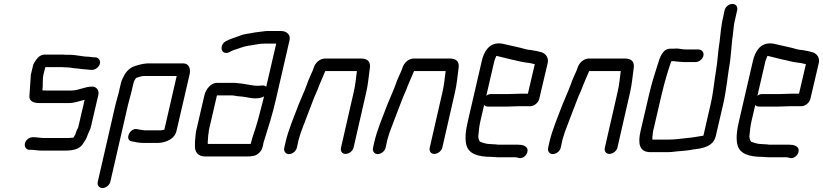

<svg xmlns="http://www.w3.org/2000/svg" viewBox="-20 -760 4192 978"><path d="M334 -481H314C307 -482 300 -482 294 -482H209C191 -482 176 -473 163 -454C155 -443 150 -434 148 -425L138 -383C136 -376 137 -369 136 -362C133 -332 133 -303 130 -274C126 -246 150 -235 179 -235H330C359 -235 383 -245 408 -251H411L380 -118C379 -113 378 -109 376 -106C369 -95 368 -86 363 -74C361 -69 356 -64 354 -59C346 -59 338 -57 329 -57H204C186 -57 170 -61 153 -61H146C129 -61 111 -47 107 -30C103 -13 113 3 130 3H137C154 3 171 7 189 7H314C350 7 384 0 401 -25C403 -29 406 -33 409 -38C418 -49 424 -64 429 -79C434 -91 441 -103 444 -118L481 -277C486 -299 472 -319 450 -319C412 -319 380 -299 345 -299H216C203 -299 197 -299 196 -300C200 -327 195 -353 202 -383L211 -418H298C305 -417 311 -417 318 -417C331 -417 340 -415 353 -413L375 -411C388 -410 400 -407 412 -407C421 -407 435 -404 443 -404H449C466 -404 485 -419 489 -436C493 -453 481 -468 464 -468H458C449 -468 443 -470 433 -471C399 -471 369 -481 334 -481Z M542 166 632 -226C635 -240 645 -273 648 -286L660 -337C662 -346 668 -356 673 -363C687 -367 699 -373 715 -373H880L817 -99H815C811 -98 805 -97 800 -96H715C704 -98 690 -100 679 -102C641 -111 613 -46 651 -40C667 -36 690 -32 710 -32H787C827 -34 870 -53 879 -93L946 -382C952 -409 943 -437 914 -437H729C704 -435 683 -429 663 -422C642 -415 622 -395 612 -375C607 -363 599 -352 596 -337L584 -285C581 -273 571 -239 568 -226L478 166C474 183 485 198 502 198C519 198 538 183 542 166Z M1325 -269 1321 -253C1313 -218 1300 -174 1292 -142C1280 -98 1267 -69 1257 -27H1039C1038 -28 1039 -30 1038 -32C1040 -48 1039 -68 1043 -85C1043 -90 1044 -96 1045 -101L1085 -274H1157C1162 -274 1167 -274 1172 -273L1190 -270C1197 -269 1204 -269 1213 -268C1236 -266 1255 -259 1278 -259C1296 -259 1312 -261 1325 -269ZM1293 -323C1267 -323 1238 -331 1213 -334L1195 -336C1187 -337 1179 -338 1172 -338H1085C1056 -338 1029 -308 1021 -274L981 -101C979 -94 978 -87 977 -80L975 -60C973 -48 973 -30 973 -19C971 13 988 37 1024 37H1234C1249 37 1257 37 1271 34C1289 32 1312 12 1316 -7C1319 -14 1320 -21 1321 -27C1322 -32 1323 -38 1326 -45C1346 -109 1369 -181 1385 -252L1455 -556C1461 -582 1441 -602 1412 -602H1342C1335 -602 1327 -601 1320 -600C1301 -597 1281 -596 1264 -592C1241 -588 1219 -586 1199 -577C1174 -568 1153 -562 1130 -550C1103 -535 1101 -497 1126 -491C1143 -487 1155 -500 1168 -504C1193 -511 1217 -523 1245 -527C1272 -530 1300 -538 1327 -538H1387L1336 -318C1325 -329 1312 -323 1293 -323Z M1492 -7 1498 -34C1499 -39 1500 -47 1504 -58C1507 -69 1510 -78 1513 -87C1532 -139 1555 -196 1574 -247C1583 -273 1597 -298 1605 -323C1615 -348 1627 -373 1637 -398H1798C1793 -363 1791 -330 1782 -292L1717 -8C1713 9 1722 24 1740 24C1758 24 1777 9 1781 -8L1846 -292C1855 -331 1858 -371 1863 -406C1870 -443 1857 -462 1817 -462H1641C1610 -464 1585 -440 1577 -412C1576 -409 1575 -406 1573 -401C1563 -377 1551 -354 1543 -329C1532 -298 1514 -260 1501 -227C1478 -165 1450 -103 1434 -34L1428 -7C1424 10 1435 25 1452 25C1469 25 1488 10 1492 -7Z M1944 -7 1950 -34C1951 -39 1952 -47 1956 -58C1959 -69 1962 -78 1965 -87C1984 -139 2007 -196 2026 -247C2035 -273 2049 -298 2057 -323C2067 -348 2079 -373 2089 -398H2250C2245 -363 2243 -330 2234 -292L2169 -8C2165 9 2174 24 2192 24C2210 24 2229 9 2233 -8L2298 -292C2307 -331 2310 -371 2315 -406C2322 -443 2309 -462 2269 -462H2093C2062 -464 2037 -440 2029 -412C2028 -409 2027 -406 2025 -401C2015 -377 2003 -354 1995 -329C1984 -298 1966 -260 1953 -227C1930 -165 1902 -103 1886 -34L1880 -7C1876 10 1887 25 1904 25C1921 25 1940 10 1944 -7Z M2508 -475C2511 -475 2513 -475 2515 -474C2536 -469 2562 -462 2584 -457C2611 -452 2635 -444 2662 -441L2678 -439C2686 -438 2697 -434 2704 -433L2669 -283H2637C2624 -283 2590 -281 2575 -281H2481C2472 -281 2464 -278 2457 -272L2498 -449C2499 -454 2506 -469 2508 -475ZM2623 -219H2677C2698 -217 2722 -235 2727 -257L2770 -440C2775 -466 2761 -485 2741 -493L2722 -498C2715 -500 2709 -501 2702 -502L2686 -505C2674 -506 2665 -507 2655 -510C2627 -519 2590 -525 2563 -532C2547 -535 2539 -539 2521 -539C2471 -539 2445 -498 2434 -449L2363 -142C2352 -96 2347 -51 2356 -20C2368 24 2416 39 2482 39C2492 39 2502 41 2513 41H2605C2612 41 2615 43 2620 44C2646 53 2674 22 2666 -2C2660 -17 2642 -23 2619 -23H2517C2510 -24 2504 -25 2497 -25C2489 -25 2472 -27 2465 -27C2451 -29 2435 -34 2425 -38C2420 -45 2414 -60 2417 -72C2419 -94 2421 -117 2427 -143L2446 -225C2451 -220 2457 -217 2466 -217H2560C2575 -217 2610 -219 2623 -219Z M2836 -7 2842 -34C2843 -39 2844 -47 2848 -58C2851 -69 2854 -78 2857 -87C2876 -139 2899 -196 2918 -247C2927 -273 2941 -298 2949 -323C2959 -348 2971 -373 2981 -398H3142C3137 -363 3135 -330 3126 -292L3061 -8C3057 9 3066 24 3084 24C3102 24 3121 9 3125 -8L3190 -292C3199 -331 3202 -371 3207 -406C3214 -443 3201 -462 3161 -462H2985C2954 -464 2929 -440 2921 -412C2920 -409 2919 -406 2917 -401C2907 -377 2895 -354 2887 -329C2876 -298 2858 -260 2845 -227C2822 -165 2794 -103 2778 -34L2772 -7C2768 10 2779 25 2796 25C2813 25 2832 10 2836 -7Z M3538 -508H3474C3455 -508 3441 -513 3423 -513C3419 -512 3415 -512 3410 -512H3395C3355 -512 3341 -468 3330 -431C3314 -381 3300 -337 3287 -282L3243 -93C3229 -33 3234 15 3293 15H3373C3383 15 3393 15 3402 14C3438 9 3478 9 3513 1C3562 -4 3614 -15 3626 -67L3663 -226C3681 -304 3686 -374 3699 -449C3705 -497 3707 -545 3714 -591C3717 -613 3717 -629 3722 -651L3735 -708C3739 -725 3729 -740 3711 -740C3693 -740 3675 -725 3671 -708L3659 -652C3657 -643 3656 -634 3655 -626L3652 -606C3649 -583 3648 -566 3645 -544C3637 -498 3636 -453 3628 -405C3618 -348 3614 -289 3599 -226L3563 -69C3535 -65 3508 -59 3480 -57C3448 -54 3421 -49 3387 -49H3303C3303 -50 3304 -51 3303 -52C3303 -61 3303 -68 3305 -78C3305 -83 3306 -88 3307 -93L3351 -282C3365 -341 3381 -395 3399 -448C3404 -448 3409 -448 3413 -449C3414 -449 3414 -449 3415 -448C3427 -447 3446 -444 3460 -444H3524C3541 -444 3559 -459 3563 -476C3567 -493 3555 -508 3538 -508Z M3889 -475C3892 -475 3894 -475 3896 -474C3917 -469 3943 -462 3965 -457C3992 -452 4016 -444 4043 -441L4059 -439C4067 -438 4078 -434 4085 -433L4050 -283H4018C4005 -283 3971 -281 3956 -281H3862C3853 -281 3845 -278 3838 -272L3879 -449C3880 -454 3887 -469 3889 -475ZM4004 -219H4058C4079 -217 4103 -235 4108 -257L4151 -440C4156 -466 4142 -485 4122 -493L4103 -498C4096 -500 4090 -501 4083 -502L4067 -505C4055 -506 4046 -507 4036 -510C4008 -519 3971 -525 3944 -532C3928 -535 3920 -539 3902 -539C3852 -539 3826 -498 3815 -449L3744 -142C3733 -96 3728 -51 3737 -20C3749 24 3797 39 3863 39C3873 39 3883 41 3894 41H3986C3993 41 3996 43 4001 44C4027 53 4055 22 4047 -2C4041 -17 4023 -23 4000 -23H3898C3891 -24 3885 -25 3878 -25C3870 -25 3853 -27 3846 -27C3832 -29 3816 -34 3806 -38C3801 -45 3795 -60 3798 -72C3800 -94 3802 -117 3808 -143L3827 -225C3832 -220 3838 -217 3847 -217H3941C3956 -217 3991 -219 4004 -219Z"/></svg>

Font: Electronic
Style: SeBdIt
Weight: 600
Version: Version 1.011